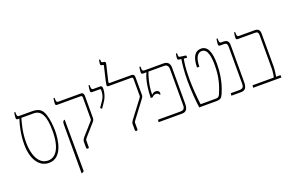

<svg xmlns="http://www.w3.org/2000/svg" viewBox="-126 -1377 3247 2122"><g transform="rotate(-20 1498.0 -316.5)"><path d="M230 9C390 9 413 -203 413 -302C413 -370 403 -446 386 -496C361 -574 318 -592 238 -592H92C77 -592 70 -603 70 -627V-647H57C53 -625 50 -597 50 -585C50 -571 54 -564 69 -564H87V-561C66 -499 40 -396 40 -275C40 -104 113 9 230 9ZM67 -289C67 -415 95 -505 111 -564H256C346 -564 386 -483 386 -310C386 -102 315 -19 230 -19C119 -19 67 -143 67 -289Z M687 7C697 7 700 1 700 -7V-80C700 -93 704 -99 714 -111L835 -248C847 -262 854 -272 854 -297V-551C854 -569 851 -592 819 -592H554C539 -592 532 -603 532 -627V-647H519C515 -625 512 -597 512 -585C512 -571 516 -564 531 -564H808C820 -564 827 -557 827 -545V-291C827 -282 825 -277 817 -268L693 -128C679 -111 670 -95 670 -80V-7C670 1 678 7 687 7ZM527 240H532C542 236 551 232 557 226L554 -378L550 -382L539 -375C529 -368 527 -352 527 -314Z M984 -353 1032 -424C1057 -461 1072 -516 1072 -556C1072 -586 1064 -592 1046 -592H966C951 -592 944 -603 944 -627V-647H931C927 -625 924 -597 924 -585C924 -571 928 -564 943 -564H1032C1044 -564 1045 -559 1045 -546C1045 -508 1037 -471 1014 -438L966 -368Z M1258 7C1268 7 1273 1 1273 -7V-80C1273 -93 1277 -98 1287 -111L1431 -302C1442 -317 1450 -329 1450 -341V-551C1450 -569 1447 -592 1415 -592H1164C1150 -592 1148 -598 1151 -613L1195 -798C1200 -822 1197 -829 1185 -831L1167 -834C1149 -836 1150 -850 1150 -862V-873H1137C1135 -865 1130 -841 1130 -826C1130 -813 1134 -810 1145 -807L1160 -804C1167 -802 1167 -799 1166 -794C1161 -770 1118 -602 1118 -580C1118 -566 1130 -564 1139 -564H1404C1416 -564 1423 -557 1423 -545V-345C1423 -336 1420 -332 1413 -322L1266 -128C1252 -110 1243 -95 1243 -80V-7C1243 1 1249 7 1258 7Z M1520 0H1796C1840 0 1866 -22 1866 -92V-516C1866 -565 1840 -592 1793 -592H1564C1549 -592 1542 -603 1542 -627V-647H1529C1525 -625 1522 -597 1522 -585C1522 -571 1526 -564 1541 -564H1582V-563C1544 -488 1530 -360 1530 -285V-281H1552C1566 -295 1577 -304 1598 -304C1617 -304 1632 -293 1638 -276C1644 -283 1647 -289 1647 -296C1647 -318 1631 -332 1605 -332C1585 -332 1574 -324 1557 -309V-316C1557 -424 1593 -536 1606 -564H1792C1818 -564 1839 -547 1839 -509V-86C1839 -44 1827 -28 1782 -28H1523Z M1998 0H2194C2251 0 2262 -13 2281 -55C2336 -179 2347 -305 2347 -386C2347 -526 2314 -604 2237 -604C2167 -604 2126 -544 2126 -422H2153C2153 -522 2185 -576 2236 -576C2306 -576 2319 -475 2319 -380C2319 -230 2285 -142 2256 -70C2243 -37 2232 -28 2204 -28H2024C2013 -110 2003 -235 2003 -331C2003 -461 2013 -522 2022 -566L2057 -561C2059 -566 2061 -572 2061 -578C2061 -584 2059 -589 2052 -590L1994 -598C1975 -601 1972 -604 1972 -629V-647H1959C1955 -628 1952 -611 1952 -596C1952 -580 1956 -575 1971 -573L1995 -570C1988 -526 1976 -440 1976 -318C1976 -212 1987 -71 1998 0Z M2376 0H2490C2534 0 2560 -22 2560 -92V-523C2560 -572 2543 -592 2496 -592H2471C2456 -592 2449 -603 2449 -627V-647H2436C2432 -625 2429 -597 2429 -585C2429 -571 2433 -564 2448 -564H2494C2521 -564 2533 -553 2533 -516V-86C2533 -44 2521 -28 2476 -28H2379Z M2632 0H2964V-28H2912C2916 -41 2925 -110 2925 -143V-525C2925 -574 2908 -592 2861 -592H2678C2663 -592 2656 -603 2656 -627V-647H2643C2639 -625 2636 -597 2636 -585C2636 -571 2640 -564 2655 -564H2859C2886 -564 2898 -555 2898 -518V-130C2898 -102 2890 -41 2885 -28H2635Z"/></g></svg>

Font: Noto Serif Hebrew Condensed Thin
Style: Regular
Weight: 100
Width: 3
Designer: Monotype Design Team
Foundry: Monotype Imaging Inc.
Version: Version 2.004